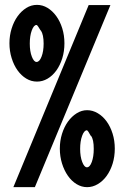

<svg xmlns="http://www.w3.org/2000/svg" viewBox="-20 -773 513 793"><path d="M19 -594.2Q19 -626.5 28.1 -655.3Q37.1 -684.1 52.5 -705.6Q67.9 -727.1 88.4 -740Q108.9 -752.9 132.8 -752.9Q155.8 -752.9 176.3 -740.5Q196.8 -728 212.4 -706.5Q228 -685.1 237.1 -656Q246.1 -627 246.1 -594.2Q246.1 -561 237.1 -532Q228 -502.9 212.4 -481.4Q196.8 -460 176.3 -448Q155.8 -436 132.8 -436Q108.9 -436 88.4 -448.5Q67.9 -460.9 52.5 -482.4Q37.1 -503.9 28.1 -533Q19 -562 19 -594.2ZM35.2 0 346.2 -752H436L124 0ZM103 -592.8Q103 -560.5 111.6 -538.8Q120.1 -517.1 130.9 -517.1Q143.1 -517.1 151.6 -539.1Q160.2 -561 160.2 -592.8Q160.2 -629.9 148.9 -647H147.9Q134.8 -669.9 130.9 -669.9Q119.6 -669.9 111.3 -647.5Q103 -625 103 -592.8ZM227.1 -159.2Q227.1 -191.4 236.1 -220.2Q245.1 -249 260.5 -270.5Q275.9 -292 296.4 -304.9Q316.9 -317.9 339.8 -317.9Q362.8 -317.9 383.8 -305.4Q404.8 -293 420.4 -271.5Q436 -250 445.1 -220.9Q454.1 -191.9 454.1 -159.2Q454.1 -126 445.1 -96.9Q436 -67.9 420.4 -46.4Q404.8 -24.9 383.8 -12.5Q362.8 0 339.8 0Q316.9 0 296.4 -12.5Q275.9 -24.9 260.5 -46.9Q245.1 -68.8 236.1 -97.9Q227.1 -127 227.1 -159.2ZM311 -158.2Q311 -126 319.6 -104Q328.1 -82 338.9 -82Q351.1 -82 359.1 -104Q367.2 -126 367.2 -158.2Q367.2 -197.3 356 -211.9H355Q342.8 -234.9 338.9 -234.9Q327.6 -234.9 319.3 -212.4Q311 -189.9 311 -158.2Z"/></svg>

Font: Fundamental  Brigade Condensed
Style: Regular
Weight: 400
Width: 3
Designer: Peter Wiegel, original typeface by Carl Albert Fahrenwaldt 1901
Foundry: Peter Wiegel
Version: Version 0.000 2012 initial release